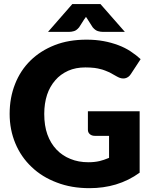

<svg xmlns="http://www.w3.org/2000/svg" viewBox="-20 -935 762 962"><path d="M420.4 -284.7V-377.4H679.7V-69.8Q625.5 -30.3 560.5 -10.7Q498.5 7.8 428.2 7.8Q337.4 7.8 264.6 -20.5Q190.4 -48.3 138.2 -98.6Q85.4 -148.4 57.1 -216.3Q28.3 -285.2 28.3 -364.3Q28.3 -445.8 55.7 -514.6Q82.5 -582.5 132.8 -631.8Q182.6 -680.7 254.4 -709Q324.2 -736.3 413.6 -736.3Q459.5 -736.3 499 -729Q536.6 -722.2 573.2 -708.5Q606 -696.3 634.3 -677.7Q665 -657.2 684.6 -638.7L635.7 -564Q624.5 -546.4 606 -542.5Q587.4 -539.1 566.4 -551.3Q535.6 -568.8 528.8 -572.3Q502.9 -583.5 492.7 -586.4Q467.3 -593.3 453.6 -594.7Q430.7 -597.2 407.7 -597.2Q359.4 -597.2 321.8 -580.6Q282.2 -562.5 257.3 -533.2Q229.5 -501.5 215.8 -460Q201.7 -416.5 201.7 -364.3Q201.7 -305.2 217.3 -261.7Q233.4 -216.8 263.2 -185.5Q293 -154.3 333 -138.7Q372.6 -122.1 422.9 -122.1Q453.6 -122.1 478.5 -127.9Q498 -132.3 526.4 -144V-254.4H454.6Q439.5 -254.4 429.7 -263.2Q420.4 -271.5 420.4 -284.7ZM483.4 -914.6 605.5 -775.4H493.7Q483.4 -775.4 471.7 -778.8Q458 -782.2 444.3 -798.3L419.4 -837.4Q416.5 -842.3 415 -844.2Q412.1 -848.1 410.6 -850.6Q407.2 -844.7 406.7 -844.2Q406.2 -843.8 404.3 -841.3Q402.3 -838.9 401.4 -837.4L376.5 -798.3Q362.8 -781.7 349.6 -778.8Q337.9 -775.4 327.6 -775.4H220.7L342.3 -914.6Z"/></svg>

Font: Lato-ExtraBold
Style: Regular
Weight: 500
Designer: Lukasz Dziedzic with Adam Twardoch and Botio Nikoltchev
Foundry: tyPoland Lukasz Dziedzic
Version: ""